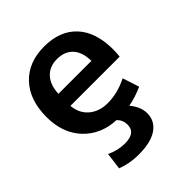

<svg xmlns="http://www.w3.org/2000/svg" viewBox="-207 -657 1004 1004"><g transform="rotate(-45 295.0 -155.0)"><path d="M421 98Q421 155 374 187.5Q327 220 236 220Q170 220 113 198L125 104Q175 128 227 128Q306 128 306 67Q306 34 282 10Q171 5 102.5 -68Q34 -141 34 -260Q34 -386 102 -458Q170 -530 286 -530Q402 -530 466.5 -461Q531 -392 531 -263Q531 -238 528 -213H164Q169 -154 209.5 -119.5Q250 -85 312 -85Q386 -85 459 -122L489 -30Q434 -5 382 4Q421 50 421 98ZM164 -302H408Q407 -367 375.5 -401.5Q344 -436 287 -436Q232 -436 199.5 -401Q167 -366 164 -302Z"/></g></svg>

Font: M PLUS 1p
Style: Bold
Weight: 700
Version: Version 1.062